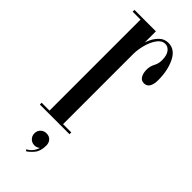

<svg xmlns="http://www.w3.org/2000/svg" viewBox="-231 -554 751 751"><g transform="rotate(45 144.0 -179.0)"><path d="M13 0V-10H56.5V-513.5H13V-523.5H131.5V-461Q132.5 -467.5 140.2 -483.2Q148 -499 162.5 -512.8Q177 -526.5 198.5 -526.5Q234.5 -526.5 253.8 -487.5Q273 -448.5 273 -396Q273 -346.5 242 -346.5Q226.5 -346.5 219 -359.8Q211.5 -373 211.5 -392Q211.5 -410.5 220 -426.2Q228.5 -442 228.5 -459.5Q228.5 -487.5 218 -501.2Q207.5 -515 192.5 -515Q173.5 -515 159.8 -495.8Q146 -476.5 138.8 -449.2Q131.5 -422 131.5 -397.5V-10H177V0ZM103.5 167.5 99.5 161Q112 155 121 143.5Q130 132 133 120Q123 128 111 128Q96.5 128 87 118.2Q77.5 108.5 77.5 94.5Q77.5 80 87.2 70.5Q97 61 111 61Q127 61 135.8 71Q144.5 81 144.5 95.5Q144.5 126.5 130 143.8Q115.5 161 103.5 167.5Z"/></g></svg>

Font: Imbue 100pt
Style: Regular
Weight: 400
Designer: Tyler Finck
Foundry: Etcetera Type Company
Version: Version 1.102; ttfautohint (v1.8.3)